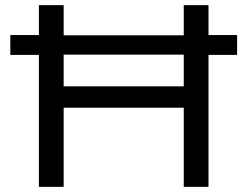

<svg xmlns="http://www.w3.org/2000/svg" viewBox="-20 -725 960 745"><path d="M131 0V-512H20V-589H131V-705H227V-588H693V-705H789V-589H900V-512H789V0H693V-307H227V0ZM227 -390H693V-513H227Z"/></svg>

Font: Nunito Sans 7pt SemiExpanded
Style: Regular
Weight: 400
Width: 6
Designer: Vernon Adams
Foundry: Vernon Adams
Version: Version 3.101;gftools[0.9.27]